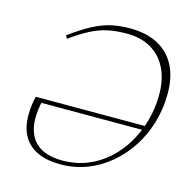

<svg xmlns="http://www.w3.org/2000/svg" viewBox="-103 -784 874 893"><g transform="rotate(15 334.0 -337.5)"><path d="M73.5 -264H604.5L598 -243.5H83L109 -256.5Q103 -232.5 100.2 -210.5Q97.5 -188.5 97.5 -168.5Q97.5 -92.5 140.2 -51Q183 -9.5 270 -9.5Q332.5 -9.5 387 -31Q441.5 -52.5 485.5 -91.8Q529.5 -131 560.5 -183Q591.5 -235 608.5 -295.8Q625.5 -356.5 625.5 -421.5Q625.5 -495 599.2 -548Q573 -601 524.2 -629.2Q475.5 -657.5 407.5 -657.5Q356.5 -657.5 315.8 -648.8Q275 -640 234.8 -619.2Q194.5 -598.5 144 -562L135.5 -576.5Q191.5 -617.5 235.8 -641.2Q280 -665 322.5 -675Q365 -685 414 -685Q495.5 -685 550.8 -655.2Q606 -625.5 634.2 -570.2Q662.5 -515 662.5 -437.5Q662.5 -366 643.2 -299.2Q624 -232.5 588 -176.5Q552 -120.5 502.5 -78.5Q453 -36.5 393 -13.2Q333 10 265 10Q199 10 154 -11Q109 -32 85.8 -72.8Q62.5 -113.5 62.5 -173Q62.5 -193.5 65 -216.2Q67.5 -239 73.5 -264Z"/></g></svg>

Font: Newsreader 24pt ExtraLight
Style: Italic
Weight: 250
Italic angle: -17°
Designer: Hugues Gentile
Foundry: Production Type
Version: Version 1.003